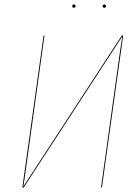

<svg xmlns="http://www.w3.org/2000/svg" viewBox="-20 -839 628 859"><path d="M436 0H432L518 -617L527 -676L86 0H80L175 -680H179L91 -47Q86 -12 84 -4L525 -680H531ZM303 -812Q303 -815 305 -817Q307 -819 311 -819Q318 -819 318 -812Q318 -809 316 -806.5Q314 -804 310 -804Q307 -804 305 -806.5Q303 -809 303 -812ZM439 -812Q439 -815 441.5 -817Q444 -819 447 -819Q454 -819 454 -812Q454 -809 452 -806.5Q450 -804 447 -804Q443 -804 441 -806.5Q439 -809 439 -812Z"/></svg>

Font: Fira Sans Condensed Four
Style: Italic
Weight: 100
Width: 3
Italic angle: -8°
Designer: bBox Type GmbH & Carrois Corporate GbR & Edenspiekermann AG
Foundry: bBox Type GmbH & Carrois Corporate GbR & Edenspiekermann AG
Version: Version 4.301